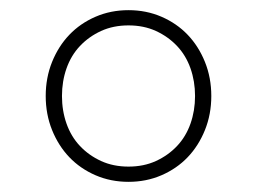

<svg xmlns="http://www.w3.org/2000/svg" viewBox="-20 -730 506 378"><path d="M233 -372Q198 -372 168 -385Q138 -398 116.5 -420.5Q95 -443 82.5 -474Q70 -505 70 -541Q70 -577 82.5 -608Q95 -639 116.5 -661.5Q138 -684 168 -697Q198 -710 233 -710Q268 -710 298 -697Q328 -684 349.5 -661.5Q371 -639 383.5 -608Q396 -577 396 -541Q396 -505 383.5 -474Q371 -443 349.5 -420.5Q328 -398 298 -385Q268 -372 233 -372ZM233 -402Q263 -402 287 -413Q311 -424 328.5 -442.5Q346 -461 355 -486.5Q364 -512 364 -541Q364 -570 355 -595.5Q346 -621 328.5 -639.5Q311 -658 287 -669Q263 -680 233 -680Q203 -680 179 -669Q155 -658 137.5 -639.5Q120 -621 111 -595.5Q102 -570 102 -541Q102 -512 111 -486.5Q120 -461 137.5 -442.5Q155 -424 179 -413Q203 -402 233 -402Z"/></svg>

Font: IBM Plex Sans Arabic ExtraLight
Style: Regular
Weight: 200
Designer: Mike Abbink, Paul van der Laan, Pieter van Rosmalen, Wael Morcos, Khajak Apelian
Foundry: Bold Monday
Version: Version 1.1